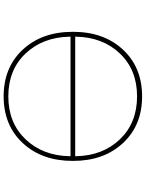

<svg xmlns="http://www.w3.org/2000/svg" viewBox="105 -908 790 1040"><g transform="rotate(90 500.0 -388.0)"><path d="M643.6 -38.6Q580.1 -12.7 502 -12.7Q423.8 -12.7 360.4 -38.6Q296.9 -64.5 248.5 -116.7Q200.2 -168.9 176.3 -236.3Q152.3 -303.7 152.3 -387.7Q152.3 -471.7 176.3 -539.1Q200.2 -606.4 248.5 -658.7Q296.9 -710.9 360.4 -736.8Q423.8 -762.7 502 -762.7Q580.1 -762.7 643.6 -736.8Q707 -710.9 755.4 -658.7Q803.7 -606.4 827.6 -539.1Q851.6 -471.7 851.6 -387.7Q851.6 -303.7 827.6 -236.3Q803.7 -168.9 755.4 -116.7Q707 -64.5 643.6 -38.6ZM178.7 -370.1Q181.6 -224.6 270 -131.3Q358.4 -38.1 502 -38.1Q645.5 -38.1 734.4 -131.3Q823.2 -224.6 826.2 -370.1V-375H178.7ZM178.7 -405.3V-400.4H826.2V-405.3Q823.2 -549.8 734.4 -642.6Q645.5 -735.4 502 -735.4Q358.4 -735.4 270 -642.6Q181.6 -549.8 178.7 -405.3Z"/></g></svg>

Font: Mgen+ 1m thin
Style: Regular
Weight: 100
Designer: [Source Han Sans]
Ryoko NISHIZUKA  (kana & ideographs); Paul D. Hunt (Latin, Greek & Cyrillic); Wenlong ZHANG  (bopomofo
Version: Version 1.059.20150602